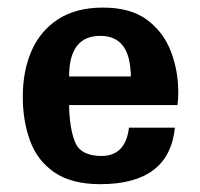

<svg xmlns="http://www.w3.org/2000/svg" viewBox="-20 -466 520 498"><path d="M240.2 11.7Q166 11.7 121.6 -18.6Q77.1 -48.8 58.1 -100.6Q39.1 -152.3 39.1 -214.8Q39.1 -282.2 62 -334.5Q85 -386.7 131.3 -416.5Q177.7 -446.3 247.1 -446.3Q318.4 -446.3 360.8 -415Q403.3 -383.8 422.9 -333.5Q442.4 -283.2 442.4 -226.6Q442.4 -217.8 441.9 -209.5Q441.4 -201.2 440.4 -193.4H159.2Q160.2 -132.8 174.8 -97.2Q189.5 -61.5 243.2 -61.5Q305.7 -61.5 314.5 -134.8H433.6Q418.9 11.7 240.2 11.7ZM159.2 -267.6H319.3Q319.3 -272.5 319.3 -276.4Q319.3 -280.3 318.4 -284.2Q312.5 -373 240.2 -373Q159.2 -373 159.2 -267.6Z"/></svg>

Font: Padauk Book
Style: Bold
Weight: 700
Designer: Debbi Hosken, Becca Hirsbrunner Spalinger
Foundry: SIL International
Version: Version 5.000